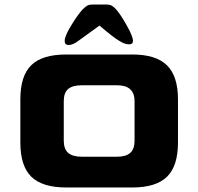

<svg xmlns="http://www.w3.org/2000/svg" viewBox="-20 -829 877 849"><path d="M70 -199V-390Q70 -493 118 -540.5Q166 -588 273 -588H565Q670 -588 718.5 -540Q767 -492 767 -390V-199Q767 -95 718.5 -47.5Q670 0 565 0H273Q167 0 118.5 -47.5Q70 -95 70 -199ZM497 -136Q537 -136 556 -153Q575 -170 575 -207V-382Q575 -452 497 -452H342Q301 -452 281.5 -435.5Q262 -419 262 -382V-207Q262 -170 281.5 -153Q301 -136 342 -136ZM346 -788Q358 -800 366.5 -804.5Q375 -809 390 -809H450Q465 -809 474 -804Q483 -799 493 -788Q512 -767 540 -717.5Q568 -668 568 -648Q568 -633 551 -633Q531 -633 508 -648Q483 -662 420 -716L326 -648Q302 -630 284 -630Q266 -630 266 -648Q266 -670 296 -718.5Q326 -767 346 -788Z"/></svg>

Font: Gold Bold
Style: Regular
Weight: 400
Designer: jaiki
Version: Version 1.000